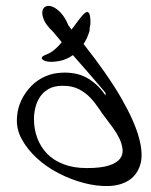

<svg xmlns="http://www.w3.org/2000/svg" viewBox="-20 -636 514 654"><path d="M212.9 -549.8Q219.7 -541 223.6 -535.2Q238.3 -554.7 250 -570.3Q261.7 -585.9 270 -592.3Q278.3 -598.6 283.2 -591.3Q288.1 -584 288.1 -556.6Q288.1 -555.7 287.6 -551.8Q287.1 -547.9 286.1 -543.9Q285.2 -540 285.2 -536.1Q285.2 -532.2 285.2 -531.2Q276.4 -502.9 264.6 -486.3Q347.7 -380.9 393.1 -301.8Q438.5 -222.7 453.6 -166Q468.8 -109.4 457.5 -74.2Q446.3 -39.1 418.5 -21.5Q390.6 -3.9 351.1 -2.4Q311.5 -1 267.6 -12.2Q223.6 -23.4 180.7 -45.4Q137.7 -67.4 105 -97.7Q72.3 -127.9 53.2 -163.6Q34.2 -199.2 38.1 -238.3Q40 -267.6 52.7 -294.4Q65.4 -321.3 86.4 -342.8Q107.4 -364.3 135.7 -376.5Q164.1 -388.7 200.2 -388.7Q250 -388.7 284.7 -365.7Q319.3 -342.8 339.8 -309.6Q337.9 -314.5 339.4 -315.4Q340.8 -316.4 339.8 -318.4Q338.9 -320.3 334.5 -325.7Q330.1 -331.1 318.4 -344.7Q306.6 -358.4 285.2 -383.3Q263.7 -408.2 228.5 -448.2Q206.1 -432.6 182.1 -428.2Q158.2 -423.8 142.6 -426.3Q127 -428.7 123 -436Q119.1 -443.4 137.7 -450.2Q151.4 -455.1 165 -466.3Q178.7 -477.5 190.4 -492.2Q182.6 -501 175.8 -509.8Q168.9 -518.6 160.2 -528.3Q136.7 -550.8 129.4 -568.8Q122.1 -586.9 124.5 -598.6Q127 -610.4 136.7 -614.3Q146.5 -618.2 159.7 -612.8Q172.9 -607.4 187.5 -591.8Q202.1 -576.2 212.9 -549.8ZM344.7 -227.5Q330.1 -246.1 316.9 -266.1Q303.7 -286.1 287.6 -303.2Q271.5 -320.3 249 -332Q226.6 -343.8 193.4 -343.8Q165 -343.8 146.5 -333.5Q127.9 -323.2 116.7 -306.6Q105.5 -290 100.6 -270Q95.7 -250 95.7 -230.5Q95.7 -196.3 106.9 -166Q118.2 -135.7 140.1 -112.8Q162.1 -89.8 196.3 -76.7Q230.5 -63.5 275.4 -63.5Q324.2 -63.5 351.1 -72.3Q377.9 -81.1 388.7 -95.2Q399.4 -109.4 397.5 -127.4Q395.5 -145.5 386.7 -164.1Q377.9 -182.6 365.7 -199.2Q353.5 -215.8 344.7 -227.5Z"/></svg>

Font: Cedarville Cursive
Style: Regular
Weight: 400
Designer: Kimberly Geswein
Foundry: Kimberly Geswein
Version: Version 1.001 2010